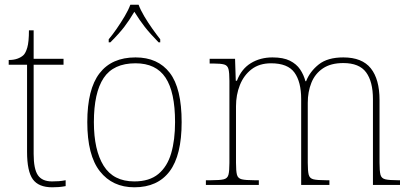

<svg xmlns="http://www.w3.org/2000/svg" viewBox="-20 -786 1748 816"><path d="M202 10Q144 10 119.5 -24Q95 -58 95 -141V-511H17V-531Q38 -531 53.5 -536.5Q69 -542 79 -551Q89 -560 96 -584Q103 -608 103 -657H123V-536H250V-511H123V-132Q123 -68 141 -41.5Q159 -15 201 -15Q218 -15 230.5 -16Q243 -17 259 -20V5Q243 8 229.5 9Q216 10 202 10Z M551 10Q458 10 404.5 -58Q351 -126 351 -267Q351 -407 403 -474.5Q455 -542 556 -542Q651 -542 701.5 -476.5Q752 -411 752 -267Q752 -126 701 -58Q650 10 551 10ZM551 -15Q615 -15 653 -46.5Q691 -78 707.5 -134.5Q724 -191 724 -267Q724 -395 683.5 -456Q643 -517 556 -517Q462 -517 420.5 -454.5Q379 -392 379 -267Q379 -148 420.5 -81.5Q462 -15 551 -15ZM442 -619Q458 -638 476 -664Q494 -690 510 -717Q526 -744 534 -766H569Q577 -744 593 -717Q609 -690 627.5 -664Q646 -638 661 -619V-606H654Q617 -644 595.5 -671.5Q574 -699 551 -736Q529 -699 508 -671.5Q487 -644 449 -606H442Z M855 0V-20H878Q915 -20 931 -24Q947 -28 951 -43.5Q955 -59 955 -94V-442Q955 -477 951 -492.5Q947 -508 932.5 -512Q918 -516 888 -516H871V-536H979L982 -443H987Q1006 -493 1046 -517.5Q1086 -542 1138 -542Q1184 -542 1212 -528Q1240 -514 1255.5 -491Q1271 -468 1278 -441H1281Q1297 -482 1334.5 -512Q1372 -542 1439 -542Q1519 -542 1556 -495.5Q1593 -449 1593 -361V-94Q1593 -59 1597 -43.5Q1601 -28 1617.5 -24Q1634 -20 1670 -20H1680V0H1565V-365Q1565 -439 1536 -478.5Q1507 -518 1439 -518Q1386 -518 1352.5 -495.5Q1319 -473 1303.5 -434.5Q1288 -396 1288 -349V-94Q1288 -59 1292 -43.5Q1296 -28 1312 -24Q1328 -20 1365 -20H1380V0H1260V-365Q1260 -438 1231.5 -477.5Q1203 -517 1132 -517Q1082 -517 1049 -491.5Q1016 -466 999.5 -424.5Q983 -383 983 -334V-94Q983 -59 987 -43.5Q991 -28 1007.5 -24Q1024 -20 1060 -20H1080V0Z"/></svg>

Font: Noto Serif Thin
Style: Regular
Weight: 100
Designer: Monotype Design Team
Foundry: Monotype Imaging Inc.
Version: Version 2.015